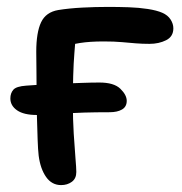

<svg xmlns="http://www.w3.org/2000/svg" viewBox="-20 -526 526 556"><path d="M87 -193Q49 -193 29.5 -206.5Q10 -220 10 -241Q10 -256 18.5 -266Q27 -276 56 -278Q80 -280 107 -281.5Q134 -283 162.5 -284Q191 -285 218 -286Q245 -287 268 -287Q310 -287 328.5 -269Q347 -251 347 -234Q347 -217 333.5 -209Q320 -201 297 -201Q257 -201 223.5 -200Q190 -199 164 -197.5Q138 -196 119 -194.5Q100 -193 87 -193ZM157 10Q130 10 113.5 -13.5Q97 -37 92 -75Q90 -92 89 -121Q88 -150 87 -186.5Q86 -223 86 -259Q86 -295 85.5 -326Q85 -357 85 -376Q85 -432 99 -461.5Q113 -491 149 -497Q180 -502 218 -504Q256 -506 294 -506Q323 -506 352.5 -505Q382 -504 408 -500Q434 -496 450 -489Q466 -482 474 -469.5Q482 -457 482 -444Q482 -420 461 -409.5Q440 -399 413 -399Q392 -399 373.5 -400.5Q355 -402 333 -404Q311 -406 280 -406Q240 -406 211.5 -401.5Q183 -397 149 -389L200 -430Q198 -404 195.5 -373.5Q193 -343 192 -306.5Q191 -270 191 -226Q191 -180 193.5 -139Q196 -98 198.5 -68.5Q201 -39 201 -28Q201 -9 188 0.5Q175 10 157 10Z"/></svg>

Font: Shantell Sans Medium
Style: Regular
Weight: 500
Designer: Stephen Nixon, Anya Danilova, Shantell Martin
Foundry: Arrow Type
Version: Version 1.011;[c5ecc13dd]